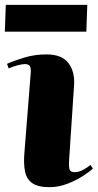

<svg xmlns="http://www.w3.org/2000/svg" viewBox="-23 -760 404 794"><path d="M104 -457Q106 -476 101 -485.5Q96 -495 80 -495Q70 -495 51.5 -490.5Q33 -486 13 -477L6 -496Q32 -508 76 -521.5Q120 -535 169 -535Q234 -535 261 -498Q288 -461 283 -403L263 -101Q261 -72 264.5 -60Q268 -48 285 -48Q302 -48 319.5 -57Q337 -66 351 -78L361 -63Q350 -52 322 -33.5Q294 -15 257 -0.5Q220 14 182 14Q134 14 110.5 -2.5Q87 -19 80.5 -51Q74 -83 78 -129ZM1 -740H338L334 -629H-3Z"/></svg>

Font: Literata 72pt ExtraBold
Style: Italic
Weight: 800
Italic angle: -2°
Designer: Latin by Veronika Burian and Jose Scaglione. Greek by Irene Vlachou. Cyrillic by Vera Evstafieva
Foundry: TypeTogether
Version: Version 3.002